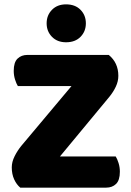

<svg xmlns="http://www.w3.org/2000/svg" viewBox="-20 -861 600 881"><path d="M308 -466H62Q55 -477 49 -496Q43 -515 43 -536Q43 -575 60.5 -592Q78 -609 106 -609H479Q523 -573 523 -513Q523 -488 511.5 -463.5Q500 -439 482 -417L255 -143H511Q518 -132 524 -113Q530 -94 530 -73Q530 -34 512.5 -17Q495 0 467 0H73Q56 -14 45 -38Q34 -62 34 -93Q34 -118 47 -144Q60 -170 78 -192ZM194 -754Q194 -791 218.5 -816Q243 -841 283 -841Q325 -841 349.5 -816Q374 -791 374 -754Q374 -717 349.5 -692Q325 -667 283 -667Q243 -667 218.5 -692Q194 -717 194 -754Z"/></svg>

Font: Baloo
Style: Regular
Weight: 400
Designer: Sarang Kulkarni and Ek Type
Foundry: Ek Type
Version: Version 1.100;PS 1.000;hotconv 1.0.88;makeotf.lib2.5.647800;